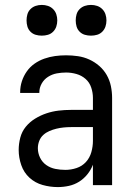

<svg xmlns="http://www.w3.org/2000/svg" viewBox="-20 -753 540 781"><path d="M215 8Q184 8 153.5 -0.5Q123 -9 100 -30Q77 -51 66.5 -81.5Q56 -112 56 -143Q56 -168 62.5 -193Q69 -218 85 -237.5Q101 -257 123 -270.5Q145 -284 169 -292Q193 -300 218 -303Q243 -306 269 -306H358V-355Q358 -376 351 -397Q344 -418 328 -432Q312 -446 291 -452Q270 -458 249 -458Q230 -458 211 -454.5Q192 -451 175.5 -440.5Q159 -430 149.5 -413Q140 -396 140 -377V-375H62V-378Q62 -401 69 -422.5Q76 -444 89 -462.5Q102 -481 120.5 -494Q139 -507 160.5 -514.5Q182 -522 204 -525Q226 -528 249 -528Q273 -528 297 -524.5Q321 -521 343 -511Q365 -501 383.5 -485Q402 -469 414 -448Q426 -427 431 -403Q436 -379 436 -355V0H358V-83Q350 -62 335.5 -44Q321 -26 302 -14Q283 -2 260.5 3Q238 8 215 8ZM246 -62Q269 -62 291.5 -69.5Q314 -77 329.5 -94Q345 -111 351.5 -134Q358 -157 358 -180V-236H269Q254 -236 239 -234.5Q224 -233 209.5 -229.5Q195 -226 181 -220Q167 -214 156 -204Q145 -194 139.5 -179.5Q134 -165 134 -150Q134 -130 143 -111.5Q152 -93 168.5 -81.5Q185 -70 205 -66Q225 -62 246 -62ZM350 -608Q337 -608 325 -611.5Q313 -615 304 -624Q295 -633 291.5 -645Q288 -657 288 -670Q288 -683 291.5 -695Q295 -707 304 -716Q313 -725 325 -729Q337 -733 350 -733Q363 -733 375 -729Q387 -725 396 -716Q405 -707 409 -695Q413 -683 413 -670Q413 -657 409 -645Q405 -633 396 -624Q387 -615 375 -611.5Q363 -608 350 -608ZM150 -608Q137 -608 125 -611.5Q113 -615 104 -624Q95 -633 91.5 -645Q88 -657 88 -670Q88 -683 91.5 -695Q95 -707 104 -716Q113 -725 125 -729Q137 -733 150 -733Q163 -733 175 -729Q187 -725 196 -716Q205 -707 209 -695Q213 -683 213 -670Q213 -657 209 -645Q205 -633 196 -624Q187 -615 175 -611.5Q163 -608 150 -608Z"/></svg>

Font: Iosevka MaddieWtf
Style: Regular
Weight: 400
Monospace: yes
Designer: Belleve Invis
Foundry: Belleve Invis
Version: Version 31.3.0; ttfautohint (v1.8.3)